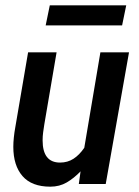

<svg xmlns="http://www.w3.org/2000/svg" viewBox="-20 -691 521 721"><path d="M169 10Q99 10 64.5 -29.8Q30 -69.5 30 -139.5Q30 -156 32 -175.2Q34 -194.5 37.5 -213.5L85.5 -494.5H192.5L146.5 -224.5Q144 -209 142 -194Q140 -179 140 -164Q140 -80.5 205.5 -80.5Q234 -80.5 256 -94.8Q278 -109 296.5 -136L357 -494.5H464.5L377 0H276L282.5 -47.5Q258 -22 230.8 -6Q203.5 10 169 10ZM151.5 -595.5 167 -671H454L438.5 -595.5Z"/></svg>

Font: Cabin Condensed SemiBold
Style: Italic
Weight: 600
Width: 3
Italic angle: -10°
Designer: Pablo Impallari
Foundry: Pablo Impallari. http://www.impallari.com Igino Marini. http://www.ikern.com
Version: Version 3.001; ttfautohint (v1.8.3)